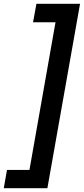

<svg xmlns="http://www.w3.org/2000/svg" viewBox="-37 -831 444 1017"><path d="M387 -811 214 166H-17L0 69H119L257 -713H138L156 -811Z"/></svg>

Font: DM Sans SemiBold
Style: Italic
Weight: 600
Italic angle: -10°
Designer: Colophon Foundry, Jonny Pinhorn
Foundry: Colophon Foundry
Version: Version 4.004;gftools[0.9.30]